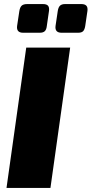

<svg xmlns="http://www.w3.org/2000/svg" viewBox="-20 -924 450 944"><path d="M325 -690 228 0H12L109 -690ZM191 -904Q209 -904 216 -896Q223 -888 221 -871L210 -795Q208 -778 200 -770.5Q192 -763 175 -763H94Q60 -763 64 -796L75 -869Q78 -888 86.5 -896Q95 -904 114 -904ZM380 -904Q397 -904 404.5 -896Q412 -888 410 -871L399 -796Q396 -778 388.5 -770.5Q381 -763 364 -763H283Q249 -763 253 -796L264 -870Q267 -889 275.5 -896.5Q284 -904 300 -904Z"/></svg>

Font: Exo 2 Black
Style: Italic
Weight: 900
Italic angle: -8°
Designer: Natanael Gama
Foundry: Natanael Gama
Version: Version 2.010